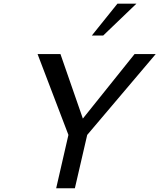

<svg xmlns="http://www.w3.org/2000/svg" viewBox="-20 -1013 858 1033"><path d="M817.9 -722.2 449.2 -287.1 382.8 0H282.2L348.1 -287.1L182.1 -722.2H305.2L425.8 -375L704.1 -722.2ZM713.9 -993.2 535.2 -821.8H474.1L611.8 -993.2Z"/></svg>

Font: Perun
Style: Italic
Weight: 400
Italic angle: -12°
Foundry: Stefan Peev, Context Ltd
Version: Version 001.000